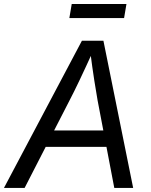

<svg xmlns="http://www.w3.org/2000/svg" viewBox="-41 -929 748 949"><path d="M-21.5 0 363.8 -727.5H470.2L617.2 0H523.9L441.4 -432.6Q435.1 -468.3 425.3 -530Q415.5 -591.8 403.8 -684.1H422.4Q382.3 -595.7 353 -534.2Q323.7 -472.7 302.7 -432.6L80.6 0ZM145.5 -203.1 158.7 -284.2H530.8L517.6 -203.1ZM584 -909.2 572.3 -839.8H301.8L313.5 -909.2Z"/></svg>

Font: Inter 16pt
Style: Italic
Weight: 400
Italic angle: -9.3988°
Version: Version 4.001;git-66647c0bb